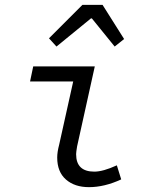

<svg xmlns="http://www.w3.org/2000/svg" viewBox="-20 -760 640 792"><path d="M347 12Q288 12 252 -19.5Q216 -51 216 -110Q216 -133 224 -163L282 -424H104L117 -486H371L298 -156Q294 -132 294 -124Q294 -52 369 -52Q405 -52 462 -78L480 -20Q411 12 347 12ZM213 -568 182 -602 320 -740H403L492 -599L453 -568L359 -684H355Z"/></svg>

Font: TypoPRO Source Code Pro
Style: Italic
Weight: 400
Italic angle: -11°
Monospace: yes
Designer: Paul D. Hunt, Teo Tuominen
Foundry: Adobe Systems Incorporated
Version: Version 1.030;PS 1.0;hotconv 1.0.84;makeotf.lib2.5.63406